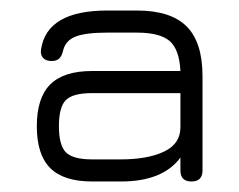

<svg xmlns="http://www.w3.org/2000/svg" viewBox="-20 -664 455 365"><path d="M155 -319Q101 -319 75.5 -344.5Q50 -370 50 -424Q50 -478 75.5 -503.5Q101 -529 155 -529H323Q321 -570 302.5 -586Q284 -602 240 -602H184Q143 -602 123.8 -594.5Q104.5 -587 100 -568Q98 -558.5 93 -553.2Q88 -548 78 -548Q67.5 -548 62 -553.8Q56.5 -559.5 58 -570Q69 -644 184 -644H240Q304.5 -644 334.8 -613.8Q365 -583.5 365 -519V-340Q365 -319 344 -319Q323 -319 323 -340V-364.5Q289.5 -319 210 -319ZM155 -361H210Q260.5 -361 291.8 -375.8Q323 -390.5 323 -422V-487H155Q119 -487 105.5 -474Q92 -461 92 -424Q92 -388 105.2 -374.5Q118.5 -361 155 -361Z"/></svg>

Font: Jura Light Light
Style: Regular
Weight: 300
Version: Version 5.106